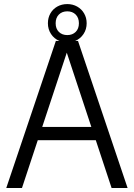

<svg xmlns="http://www.w3.org/2000/svg" viewBox="-20 -946 674 966"><path d="M462 -240.5H170L90.5 0H11.5L261 -740H279Q252.5 -751 236.8 -774.8Q221 -798.5 221 -829Q221 -856.5 233.5 -878.5Q246 -900.5 268.2 -913Q290.5 -925.5 318.5 -925.5Q346 -925.5 368.2 -913Q390.5 -900.5 403.2 -878.5Q416 -856.5 416 -829Q416 -798.5 400.2 -774.8Q384.5 -751 358 -740H372.5L622 0H541.5ZM318.5 -769.5Q344.5 -769.5 360.8 -785.5Q377 -801.5 377 -829Q377 -856.5 360.8 -872.8Q344.5 -889 318.5 -889Q292.5 -889 276.2 -872.8Q260 -856.5 260 -829Q260 -801.5 276.2 -785.5Q292.5 -769.5 318.5 -769.5ZM192.5 -307.5H439.5L316 -681Z"/></svg>

Font: Encode Sans Semi Condensed
Style: Regular
Weight: 400
Width: 4
Designer: Multiple Designers
Foundry: Impallari Type
Version: Version 2.000